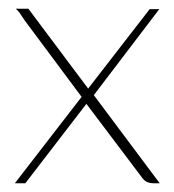

<svg xmlns="http://www.w3.org/2000/svg" viewBox="-20 -420 399 440"><path d="M14 0 167 -198 36 -374Q29 -385 25 -390.5Q21 -396 16 -400H45L182 -217L323 -399H345Q341 -394 337 -388.5Q333 -383 329 -378L195 -202L346 0H331Q324 0 318 -2.5Q312 -5 307 -11L178 -182L38 0Z"/></svg>

Font: Genos Thin
Style: Regular
Weight: 100
Designer: Robert E. Leuschke
Foundry: Robert E. Leuschke
Version: Version 1.010